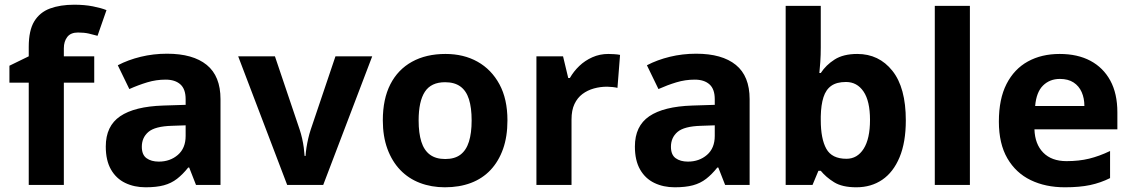

<svg xmlns="http://www.w3.org/2000/svg" viewBox="-20 -785 4806 815"><path d="M380 -434H251V0H102V-434H20V-506L102 -546V-586Q102 -656 125.5 -694.5Q149 -733 192.5 -749Q236 -765 295 -765Q339 -765 374.5 -758Q410 -751 432 -742L394 -633Q377 -638 357 -642.5Q337 -647 311 -647Q280 -647 265.5 -628Q251 -609 251 -580V-546H380Z M689 -557Q799 -557 857.5 -509.5Q916 -462 916 -364V0H812L783 -74H779Q756 -45 731.5 -26Q707 -7 675.5 1.5Q644 10 598 10Q550 10 511.5 -8.5Q473 -27 451 -65.5Q429 -104 429 -163Q429 -250 490 -291.5Q551 -333 673 -337L768 -340V-364Q768 -407 745.5 -427Q723 -447 683 -447Q643 -447 605 -435.5Q567 -424 529 -407L480 -508Q524 -531 577.5 -544Q631 -557 689 -557ZM710 -251Q638 -249 610 -225Q582 -201 582 -162Q582 -128 602 -113.5Q622 -99 654 -99Q702 -99 735 -127.5Q768 -156 768 -208V-253Z M1199 0 991 -546H1147L1252 -235Q1258 -217 1262.5 -197Q1267 -177 1269.5 -158Q1272 -139 1273 -123H1277Q1278 -140 1281 -159Q1284 -178 1288.5 -197.5Q1293 -217 1299 -235L1404 -546H1560L1352 0Z M2134 -274Q2134 -205.6 2115.5 -153.1Q2096.9 -100.5 2062.5 -63.7Q2028 -27 1979 -8.5Q1930 10 1868.4 10Q1811.2 10 1762.6 -8.5Q1714 -27 1679 -63.5Q1644 -100 1624.5 -153Q1605 -206 1605 -274.2Q1605 -364.7 1637 -427.3Q1669.1 -489.9 1728.9 -522.9Q1788.7 -556 1871 -556Q1948.4 -556 2007.2 -523Q2066 -490 2100 -427.3Q2134 -364.7 2134 -274ZM1757 -273.8Q1757 -220 1768.5 -183.5Q1780 -147 1805 -128.5Q1830 -110 1870 -110Q1910 -110 1934.5 -128.5Q1959 -147 1970.5 -183.5Q1982 -220 1982 -273.6Q1982 -328 1970.5 -364Q1959 -400 1934 -418Q1909.1 -436 1869.3 -436Q1810 -436 1783.5 -395.5Q1757 -355 1757 -273.8Z M2562 -556Q2573 -556 2588 -555Q2603 -554 2612 -552L2601 -412Q2594 -414 2580.5 -415.5Q2567 -417 2557 -417Q2528 -417 2501 -409.5Q2474 -402 2452.5 -386Q2431 -370 2418.5 -343.5Q2406 -317 2406 -278V0H2257V-546H2370L2392 -454H2399Q2415 -482 2439 -505Q2463 -528 2494.5 -542Q2526 -556 2562 -556Z M2935 -557Q3045 -557 3103.5 -509.5Q3162 -462 3162 -364V0H3058L3029 -74H3025Q3002 -45 2977.5 -26Q2953 -7 2921.5 1.5Q2890 10 2844 10Q2796 10 2757.5 -8.5Q2719 -27 2697 -65.5Q2675 -104 2675 -163Q2675 -250 2736 -291.5Q2797 -333 2919 -337L3014 -340V-364Q3014 -407 2991.5 -427Q2969 -447 2929 -447Q2889 -447 2851 -435.5Q2813 -424 2775 -407L2726 -508Q2770 -531 2823.5 -544Q2877 -557 2935 -557ZM2956 -251Q2884 -249 2856 -225Q2828 -201 2828 -162Q2828 -128 2848 -113.5Q2868 -99 2900 -99Q2948 -99 2981 -127.5Q3014 -156 3014 -208V-253Z M3464 -583Q3464 -552 3462 -522Q3460 -492 3458 -475H3464Q3486 -509 3523 -532.5Q3560 -556 3619 -556Q3711 -556 3768 -484.5Q3825 -413 3825 -274Q3825 -181 3798.5 -117.5Q3772 -54 3725 -22Q3678 10 3615 10Q3555 10 3520.5 -11.5Q3486 -33 3464 -60H3454L3429 0H3315V-760H3464ZM3571 -437Q3532 -437 3509 -421Q3486 -405 3475.5 -372.5Q3465 -340 3464 -291V-275Q3464 -196 3487.5 -153.5Q3511 -111 3573 -111Q3619 -111 3646 -153.5Q3673 -196 3673 -276Q3673 -356 3645.5 -396.5Q3618 -437 3571 -437Z M4097 0H3948V-760H4097Z M4478 -556Q4554 -556 4608.5 -527Q4663 -498 4693 -443Q4723 -388 4723 -308V-236H4371Q4373 -173 4408.5 -137Q4444 -101 4507 -101Q4560 -101 4603 -111.5Q4646 -122 4692 -144V-29Q4652 -9 4607.5 0.5Q4563 10 4500 10Q4418 10 4355 -20.5Q4292 -51 4256 -113Q4220 -175 4220 -269Q4220 -365 4252.5 -428.5Q4285 -492 4343 -524Q4401 -556 4478 -556ZM4479 -450Q4436 -450 4407.5 -422Q4379 -394 4374 -335H4583Q4583 -368 4571.5 -394Q4560 -420 4537 -435Q4514 -450 4479 -450Z"/></svg>

Font: Noto Sans Malayalam
Style: Regular
Weight: 400
Designer: Jelle Bosma - Monotype Design Team
Foundry: Monotype Imaging Inc.
Version: Version 2.103